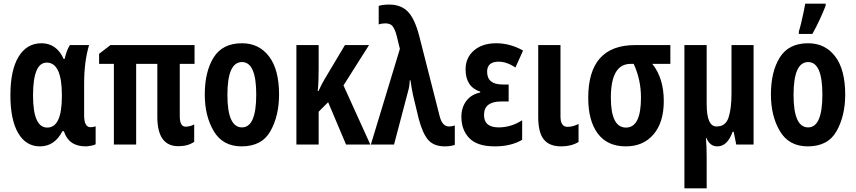

<svg xmlns="http://www.w3.org/2000/svg" viewBox="-20 -792 4689 1052"><path d="M322 -73H330Q356 10 450 10Q460 10 479 6.5Q498 3 504 -2V-100Q492 -95 476 -95Q441 -95 441 -160V-336Q441 -454 468 -545H363Q346 -520 334 -469H329Q290 -555 207 -555Q127 -555 82 -481.5Q37 -408 37 -270Q37 -136 79.5 -63Q122 10 199 10Q279 10 322 -73ZM161 -269Q161 -449 236 -449Q319 -449 319 -271V-264Q319 -93 239 -93Q161 -93 161 -269Z M965 -155V-442H1046V-545H585L523 -497V-442H604V0H726V-442H842V-152Q842 9 957 9Q1010 9 1044 -15V-110Q1021 -98 997 -98Q965 -98 965 -155Z M1306 -555Q1199 -555 1150.5 -477Q1102 -399 1102 -274Q1102 -156 1151.5 -73Q1201 10 1304 10Q1415 10 1462 -74Q1509 -158 1509 -274Q1509 -411 1454 -483Q1399 -555 1306 -555ZM1306 -452Q1384 -452 1384 -274Q1384 -94 1306 -94Q1226 -94 1226 -272Q1226 -452 1306 -452Z M1870 -545 1759 -359Q1742 -331 1725 -293H1721Q1724 -323 1725 -355Q1726 -387 1726 -421V-545H1604V0H1726V-180L1778 -232L1876 0H2009L1862 -324L2002 -545Z M2139 0 2216 -292Q2224 -318 2225 -352H2229Q2232 -331 2235.5 -310.5Q2239 -290 2243 -271L2274 -142Q2296 -59 2327 -24.5Q2358 10 2417 10Q2448 10 2472 2V-105Q2458 -99 2440 -99Q2402 -99 2388 -159L2277 -595Q2252 -691 2214 -729Q2176 -767 2113 -767Q2080 -767 2055 -760V-658Q2072 -664 2092 -664Q2122 -664 2134.5 -643.5Q2147 -623 2154 -594L2171 -524L2012 0Z M2734 -329Q2649 -329 2649 -399Q2649 -454 2712 -454Q2757 -454 2804 -422L2846 -515Q2775 -555 2699 -555Q2623 -555 2577 -515.5Q2531 -476 2531 -412Q2531 -316 2611 -290V-285Q2562 -275 2535 -239Q2508 -203 2508 -152Q2508 -80 2551.5 -35Q2595 10 2691 10Q2780 10 2841 -26V-133Q2780 -94 2712 -94Q2632 -94 2632 -162Q2632 -236 2726 -236H2767V-329Z M2929 -545V-152Q2929 -66 2959.5 -28Q2990 10 3055 10Q3110 10 3150 -14V-113Q3119 -97 3090 -97Q3051 -97 3051 -154V-545Z M3554 -442H3653V-545H3460Q3203 -545 3203 -256Q3203 -130 3255.5 -60Q3308 10 3409 10Q3505 10 3561 -56Q3617 -122 3617 -238Q3617 -364 3554 -442ZM3435 -442H3452Q3492 -356 3492 -257Q3492 -93 3410 -93Q3327 -93 3327 -257Q3327 -442 3435 -442Z M3988 -545V-279Q3988 -198 3972 -148.5Q3956 -99 3906 -99Q3852 -99 3852 -221V-545H3730V240H3852V71Q3852 11 3848 -35H3851Q3870 10 3910 10Q3966 10 3994 -70H4000L4014 0H4109V-545Z M4431 -606Q4452 -643 4471 -684Q4490 -725 4504 -761V-772H4392Q4390 -759 4383.5 -727.5Q4377 -696 4369.5 -665Q4362 -634 4357 -620V-606ZM4408 -555Q4301 -555 4252.5 -477Q4204 -399 4204 -274Q4204 -156 4253.5 -73Q4303 10 4406 10Q4517 10 4564 -74Q4611 -158 4611 -274Q4611 -411 4556 -483Q4501 -555 4408 -555ZM4408 -452Q4486 -452 4486 -274Q4486 -94 4408 -94Q4328 -94 4328 -272Q4328 -452 4408 -452Z"/></svg>

Font: Noto Sans UI Condensed
Style: Bold
Weight: 700
Width: 3
Designer: Monotype Design Team
Foundry: Monotype Imaging Inc.
Version: 1.001